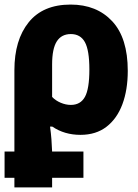

<svg xmlns="http://www.w3.org/2000/svg" viewBox="-22 -580 605 840"><path d="M-2 198V83H41V-273Q41 -405 103.5 -482.5Q166 -560 287 -560Q401 -560 469 -487Q537 -414 537 -270Q537 -187 513.5 -124Q490 -61 444 -25.5Q398 10 330 10Q260 10 207 -26H197Q201 3 203 29.5Q205 56 206 83H343V198H206V240H41V198ZM288 -121Q330 -121 349.5 -156Q369 -191 369 -276Q369 -360 349.5 -395.5Q330 -431 288 -431Q247 -431 226.5 -399Q206 -367 206 -298V-156Q221 -140 243.5 -130.5Q266 -121 288 -121Z"/></svg>

Font: Noto Sans Mono SemiCondensed Black
Style: Regular
Weight: 900
Width: 4
Designer: Monotype Design Team
Foundry: Monotype Imaging Inc.
Version: Version 2.014; ttfautohint (v1.8.4.7-5d5b)